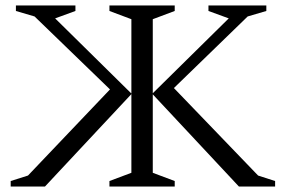

<svg xmlns="http://www.w3.org/2000/svg" viewBox="-20 -680 1042 700"><path d="M379 0V-20L459 -50V-337L144 0H19V-20L82 -40L381 -354L106 -620L38 -640V-660H255V-640L181 -613L459 -339V-610L379 -640V-660H617V-640L537 -610V-340L814 -613L740 -640V-660H951V-640L883 -620L614 -359L921 -40L983 -20V0H851L537 -336V-50L617 -20V0Z"/></svg>

Font: Spectral Light
Style: Regular
Weight: 300
Designer: Jean-Baptiste Levee
Foundry: Production Type
Version: Version 2.001